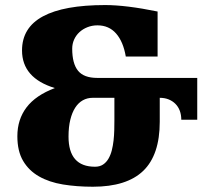

<svg xmlns="http://www.w3.org/2000/svg" viewBox="-20 -709 841 740"><path d="M258.3 -521.5Q258.3 -463.9 280.8 -436.3Q303.2 -408.7 355 -408.7H740.2V-247.6H678.7Q678.7 -266.6 672.9 -282.2Q667 -297.9 656 -308.8Q645 -319.8 629.9 -325.9Q614.7 -332 595.7 -332V-239.7Q595.7 -111.8 532 -50.5Q468.3 10.7 337.9 10.7Q275.9 10.7 222.7 2Q169.4 -6.8 130.4 -29.1Q91.3 -51.3 69.1 -88.9Q46.9 -126.5 46.9 -184.1Q46.9 -248.5 82.3 -295.2Q117.7 -341.8 191.4 -369.6Q64.9 -408.2 64.9 -514.6Q64.9 -602.5 145.5 -646Q226.1 -689.5 385.3 -689.5Q465.8 -689.5 587.4 -664.6V-491.2H464.8Q455.1 -548.3 427.5 -579.8Q399.9 -611.3 355.5 -611.3Q335 -611.3 317.1 -604.2Q299.3 -597.2 286.1 -585Q272.9 -572.8 265.6 -556.4Q258.3 -540 258.3 -521.5ZM244.1 -182.6Q244.1 -66.4 346.2 -66.4Q364.3 -66.4 377 -74.7Q389.6 -83 397.9 -97.2Q406.2 -111.3 410.9 -129.6Q415.5 -147.9 417.7 -167.7Q419.9 -187.5 420.4 -207.5Q420.9 -227.5 420.9 -245.1V-332H336.9Q316.4 -332 299.3 -322.5Q282.2 -313 270 -294.2Q257.8 -275.4 251 -247.6Q244.1 -219.7 244.1 -182.6Z"/></svg>

Font: Tienne Black
Style: Regular
Weight: 900
Designer: vernon adams
Foundry: vernon adams
Version: Version 001.001